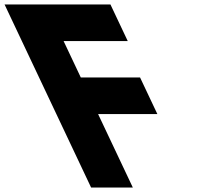

<svg xmlns="http://www.w3.org/2000/svg" viewBox="-338 -845 980 865"><path d="M159.5 -825H-317.5L72.5 0H260.5L104 -331H371L293 -496H26L-51.5 -660H237.5Z"/></svg>

Font: Hussar
Style: BdOpOblFive
Weight: 700
Foundry: Cannot Into Space Fonts
Version: Version 2.00